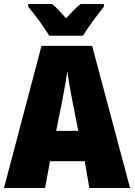

<svg xmlns="http://www.w3.org/2000/svg" viewBox="-20 -947 680 967"><path d="M407 -135H232L207 0H0L189 -716H444L635 0H430ZM347 -426Q326 -533 319 -588Q313 -540 291 -427L263 -288H374ZM503 -913Q479 -884 447.5 -840.5Q416 -797 398 -767H228Q211 -796 178 -841.5Q145 -887 122 -913V-927H241Q261 -913 289 -881Q303 -865 313 -855Q319 -861 342.5 -886.5Q366 -912 387 -927H503Z"/></svg>

Font: Noto Sans Display Black Narrow
Style: Regular
Weight: 900
Width: 4
Designer: Monotype Design team
Foundry: Monotype Imaging Inc.
Version: Version 1.000